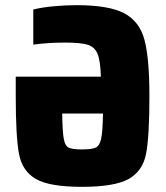

<svg xmlns="http://www.w3.org/2000/svg" viewBox="-20 -716 645 744"><path d="M41 -344V-419H371Q369 -481 358 -507.5Q347 -534 320 -542.5Q293 -551 232 -551Q165 -551 109 -543V-679Q139 -687 185.5 -691.5Q232 -696 276 -696Q402 -696 461.5 -664.5Q521 -633 540 -561Q559 -489 559 -344Q559 -187 546 -120Q533 -53 478.5 -22.5Q424 8 297 8Q172 8 119 -22.5Q66 -53 53.5 -120Q41 -187 41 -344ZM379 -276H221Q222 -206 227 -178.5Q232 -151 246 -144Q260 -137 297 -137Q336 -137 351 -144Q366 -151 372 -178.5Q378 -206 379 -276Z"/></svg>

Font: Saira Semi Condensed ExtraBold
Style: Regular
Weight: 800
Width: 4
Designer: Hector Gatti with collaboration of the Omnibus-Type team
Foundry: Omnibus-Type
Version: Version 1.001; ttfautohint (v1.8)